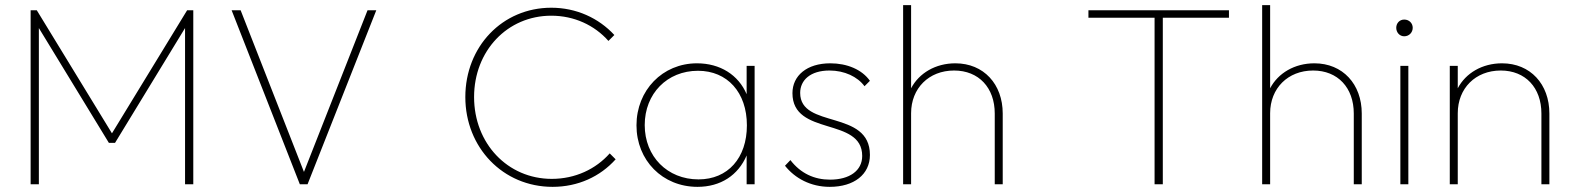

<svg xmlns="http://www.w3.org/2000/svg" viewBox="-20 -716 6110 746"><path d="M99 0H131V-607L403 -161H427L699 -607V0H731V-676H707L415 -198L123 -676H99Z M1145 0H1175L1442 -676H1408L1161 -48L915 -676H880Z M2127 10C2226 10 2312 -30 2372 -97L2349 -120C2295 -59 2215 -21 2124 -21C1952 -21 1822 -159 1822 -339C1822 -518 1951 -655 2122 -655C2211 -655 2290 -618 2344 -557L2367 -580C2306 -646 2219 -686 2122 -686C1932 -686 1788 -535 1788 -339C1788 -143 1934 10 2127 10Z M2690 10C2780 10 2848 -35 2881 -112V0H2912V-460H2881V-350C2849 -425 2778 -470 2688 -470C2554 -470 2453 -365 2453 -229C2453 -93 2554 10 2690 10ZM2485 -230C2485 -352 2572 -441 2692 -441C2806 -441 2882 -357 2882 -229C2882 -102 2808 -19 2694 -19C2573 -19 2485 -108 2485 -230Z M3204 10C3298 10 3360 -38 3360 -114C3360 -292 3089 -214 3089 -355C3089 -404 3128 -442 3203 -442C3261 -442 3312 -418 3339 -381L3360 -402C3329 -446 3271 -470 3206 -470C3115 -470 3059 -422 3059 -354C3059 -185 3330 -263 3330 -110C3330 -53 3281 -18 3205 -18C3144 -18 3091 -42 3051 -94L3030 -72C3069 -23 3130 10 3204 10Z M3845 -275V0H3876V-275C3876 -389 3802 -470 3692 -470C3615 -470 3551 -432 3520 -373V-696H3489V0H3520V-276C3520 -373 3589 -442 3687 -442C3783 -442 3845 -375 3845 -275Z M4466 0H4498V-647H4755V-676H4209V-647H4466Z M5240 -275V0H5271V-275C5271 -389 5197 -470 5087 -470C5010 -470 4946 -432 4915 -373V-696H4884V0H4915V-276C4915 -373 4984 -442 5082 -442C5178 -442 5240 -375 5240 -275Z M5421 0H5452V-460H5421ZM5405 -608C5405 -590 5418 -575 5436 -575C5455 -575 5469 -590 5469 -608C5469 -626 5455 -640 5436 -640C5418 -640 5405 -626 5405 -608Z M5969 -275V0H6000V-275C6000 -389 5926 -470 5816 -470C5739 -470 5675 -432 5644 -373V-460H5613V0H5644V-276C5644 -373 5713 -442 5811 -442C5907 -442 5969 -375 5969 -275Z"/></svg>

Font: MV Cash Thin
Style: Regular
Weight: 100
Designer: Rodrigo Fuenzalida
Foundry: fragTYPE
Version: Version 1.100;Glyphs 3.1.2 (3151)